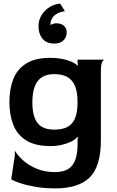

<svg xmlns="http://www.w3.org/2000/svg" viewBox="-20 -798 648 1062"><path d="M287 244Q229 244 180.5 236Q132 228 96.5 216.5Q61 205 42 194L62 64V35Q76 60 106 87.5Q136 115 181 134.5Q226 154 283 154Q330 154 357.5 136.5Q385 119 397 84.5Q409 50 409 2V-21L411 -39L409 -41Q395 -25 372 -14Q349 -3 320 3.5Q291 10 259 10Q174 10 124 -22Q74 -54 53 -109Q32 -164 32 -233Q32 -303 52.5 -358Q73 -413 123 -445.5Q173 -478 259 -478Q291 -478 319.5 -473Q348 -468 371 -458.5Q394 -449 409 -435L411 -436L409 -455V-468H558Q551 -467 544.5 -453Q538 -439 538 -406V-23Q538 122 476.5 183Q415 244 287 244ZM280 -81Q324 -81 352.5 -95.5Q381 -110 395 -143.5Q409 -177 409 -233Q409 -288 395 -322Q381 -356 352.5 -372Q324 -388 280 -388Q239 -388 212.5 -371.5Q186 -355 172.5 -320.5Q159 -286 159 -232Q159 -179 172 -145.5Q185 -112 211.5 -96.5Q238 -81 280 -81ZM313 -778 339 -736Q300 -731 279 -710.5Q258 -690 259 -660Q264 -663 272.5 -666Q281 -669 293 -669Q318 -669 333.5 -655.5Q349 -642 349 -619Q349 -593 331.5 -575Q314 -557 281 -557Q236 -557 214.5 -584.5Q193 -612 193 -652Q193 -688 210.5 -715.5Q228 -743 255.5 -759.5Q283 -776 313 -778Z"/></svg>

Font: Red Rose SemiBold
Style: Regular
Weight: 600
Designer: Jaikishan Patel
Version: Version 2.000